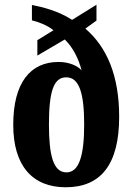

<svg xmlns="http://www.w3.org/2000/svg" viewBox="-20 -782 560 812"><path d="M258 10C406 10 484 -86 484 -288C484 -462 432 -583 341 -661L388 -695V-762L285 -698C226 -736 164 -751 115 -761V-696C143 -689 179 -676 206 -654L138 -612V-547L254 -615C289 -581 312 -534 325 -485C307 -504 272 -520 228 -520C108 -520 36 -432 36 -254C36 -80 118 10 258 10ZM261 -53C206 -53 187 -123 187 -255C187 -393 206 -455 260 -455C314 -455 336 -391 336 -255C336 -123 314 -53 261 -53Z"/></svg>

Font: Noto Serif Sinhala ExtraCondensed ExtraBold
Style: Regular
Weight: 800
Width: 2
Designer: Jelle Bosma - Monotype Design Team
Foundry: Monotype Imaging Inc.
Version: Version 2.007